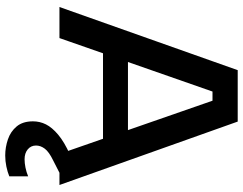

<svg xmlns="http://www.w3.org/2000/svg" viewBox="-120 -620 953 754"><g transform="rotate(90 357.0 -243.5)"><path d="M628 -60 659 0 610 25Q577 41 564.5 57.5Q552 74 552 92Q552 112 567 124.5Q582 137 606 137Q621 137 638.5 133.5Q656 130 673 123V197Q656 204 634.5 208.5Q613 213 591 213Q559 213 528 202.5Q497 192 477 168Q457 144 457 104Q457 77 469 53Q481 29 509.5 5Q538 -19 587 -41ZM376 -601H340L130 0H8L256 -700H458L707 0H585ZM144 -269H552V-171H144Z"/></g></svg>

Font: Albert Sans SemiBold
Style: Regular
Weight: 600
Designer: Andreas Rasmussen
Foundry: a.Foundry
Version: Version 1.025